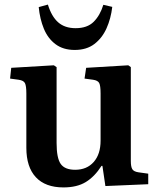

<svg xmlns="http://www.w3.org/2000/svg" viewBox="-20 -804 694 838"><path d="M257 14Q178 14 136.5 -30.5Q95 -75 95 -159V-396Q95 -429 89 -441Q83 -453 61 -456L24 -461L29 -508L215 -519L227 -511V-180Q227 -114 245 -88.5Q263 -63 308 -63Q359 -63 389 -97Q419 -131 419 -190V-396Q419 -430 413 -441.5Q407 -453 386 -456L349 -461L356 -508L540 -519L551 -511V-102Q551 -76 557.5 -65.5Q564 -55 584 -52L627 -46V0L440 8L427 -80H423Q393 -33 354.5 -9.5Q316 14 257 14ZM306 -586Q256 -586 222.5 -611Q189 -636 171.5 -678.5Q154 -721 149 -773L189 -784Q205 -732 234 -706.5Q263 -681 310 -681Q361 -681 389 -709Q417 -737 431 -783L470 -774Q464 -723 445 -680.5Q426 -638 392 -612Q358 -586 306 -586Z"/></svg>

Font: Literata 36pt SemiBold
Style: Regular
Weight: 600
Designer: Latin by Veronika Burian and Jose Scaglione. Greek by Irene Vlachou. Cyrillic by Vera Evstafieva.
Foundry: TypeTogether
Version: Version 3.002